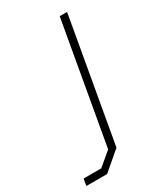

<svg xmlns="http://www.w3.org/2000/svg" viewBox="-309 -569 729 857"><g transform="rotate(-30 55.5 -140.0)"><path d="M-121 183H-30L39 125L149 -498H187L75 137L-20 218H-127Z"/></g></svg>

Font: Chakra Petch ExtraLight
Style: Italic
Weight: 275
Italic angle: -10°
Designer: Katatrad Aksorn Co.,Ltd.
Foundry: Cadson Demak Co.,Ltd.
Version: Version 1.000; ttfautohint (v1.6)